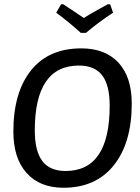

<svg xmlns="http://www.w3.org/2000/svg" viewBox="-20 -877 658 905"><path d="M499 -857 513 -817Q449 -776 385 -722H361Q306 -772 245 -817L268 -857H278Q369 -797 375 -792Q396 -806 439 -830Q482 -854 488 -857ZM363 -649Q476 -649 538.5 -581.5Q601 -514 601 -389Q601 -204 516.5 -98Q432 8 279 8Q168 8 105.5 -61.5Q43 -131 43 -257Q43 -441 126 -545Q209 -649 363 -649ZM352 -568Q144 -568 144 -262Q144 -165 179.5 -118Q215 -71 289 -71Q497 -71 497 -379Q497 -476 461.5 -522Q426 -568 352 -568Z"/></svg>

Font: Alegreya Sans Medium
Style: Italic
Weight: 500
Italic angle: -7°
Designer: Juan Pablo del Peral
Foundry: Huerta Tipografica
Version: Version 2.007